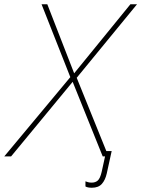

<svg xmlns="http://www.w3.org/2000/svg" viewBox="-79 -734 663 901"><path d="M352 147Q332 147 322 141V117Q327 119 334.5 121Q342 123 351 123Q369 123 380 113Q391 103 398 73L414 0H403L262 -350L-27 0H-59L251 -372L116 -714H143L269 -390L533 -714H564L281 -369L420 -25H445L422 80Q415 111 399 129Q383 147 352 147Z"/></svg>

Font: Noto Sans Thin
Style: Italic
Weight: 100
Italic angle: -12°
Designer: Monotype Design Team
Foundry: Monotype Imaging Inc.
Version: Version 2.013; ttfautohint (v1.8.4.7-5d5b)